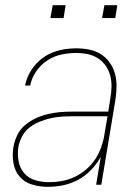

<svg xmlns="http://www.w3.org/2000/svg" viewBox="-20 -715 540 743"><path d="M165 8Q133 8 103.5 -1Q74 -10 55.5 -32Q37 -54 32 -84.5Q27 -115 32 -146Q36 -170 47 -192.5Q58 -215 77 -231Q96 -247 119 -257.5Q142 -268 165 -273.5Q188 -279 211.5 -281Q235 -283 258 -283H399L407 -334Q411 -357 411.5 -379.5Q412 -402 406.5 -422.5Q401 -443 389 -460.5Q377 -478 359 -489.5Q341 -501 319.5 -505.5Q298 -510 275 -510Q247 -510 218 -504Q189 -498 163 -481Q137 -464 119.5 -438Q102 -412 97 -384H77Q81 -405 91 -425.5Q101 -446 116 -463.5Q131 -481 150 -494Q169 -507 190 -514.5Q211 -522 232.5 -525Q254 -528 275 -528Q301 -528 325.5 -523Q350 -518 370 -505.5Q390 -493 404 -473.5Q418 -454 424.5 -431Q431 -408 431 -382.5Q431 -357 427 -331L372 0H352L370 -108Q355 -81 332.5 -57.5Q310 -34 282 -19Q254 -4 224 2Q194 8 165 8ZM171 -10Q195 -10 220 -14.5Q245 -19 269 -30.5Q293 -42 313.5 -59.5Q334 -77 348.5 -99Q363 -121 371.5 -145Q380 -169 384 -194L396 -265H258Q238 -265 216.5 -263.5Q195 -262 174 -257Q153 -252 132 -243.5Q111 -235 93.5 -221Q76 -207 65.5 -187Q55 -167 51 -146Q47 -118 52 -91Q57 -64 74 -44.5Q91 -25 117 -17.5Q143 -10 171 -10ZM375 -645 384 -695H434L426 -645ZM175 -645 184 -695H234L226 -645Z"/></svg>

Font: Iosevka SS04 Thin
Style: Italic
Weight: 100
Italic angle: -9°
Monospace: yes
Designer: Belleve Invis
Foundry: Belleve Invis
Version: Version 19.0.0; ttfautohint (v1.8.4)